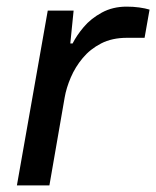

<svg xmlns="http://www.w3.org/2000/svg" viewBox="-20 -559 471 579"><path d="M31 0 124 -527H202L192 -428H199Q211 -452 232.5 -477.5Q254 -503 287 -521Q320 -539 362 -539Q382 -539 400 -536.5Q418 -534 431 -530L416 -445H363Q318 -445 285 -428Q252 -411 229.5 -384Q207 -357 193.5 -325.5Q180 -294 175 -265L129 0Z"/></svg>

Font: Archivo Expanded
Style: Italic
Weight: 400
Width: 7
Italic angle: -10°
Designer: Hector Gatti
Foundry: Omnibus-Type
Version: Version 2.001